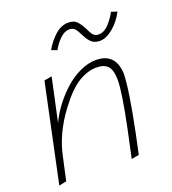

<svg xmlns="http://www.w3.org/2000/svg" viewBox="-130 -811 814 908"><g transform="rotate(-20 276.5 -357.0)"><path d="M386.2 -655.8Q378.9 -669.9 375 -676Q371.1 -682.1 362.3 -692.6Q353.5 -703.1 342 -707.5Q330.6 -711.9 315.9 -711.9Q280.3 -711.9 249 -684.1Q217.8 -656.2 195.8 -617.2L224.1 -606.9Q238.8 -634.8 262.2 -657.5Q285.6 -680.2 309.1 -680.2Q324.7 -680.2 334.2 -672.1Q343.8 -664.1 356.9 -637.2Q363.3 -624.5 368.2 -616.5Q373 -608.4 381.6 -598.6Q390.1 -588.9 401.9 -584Q413.6 -579.1 428.2 -579.1Q460.4 -579.1 495.8 -608.6Q531.2 -638.2 553.2 -681.2L523.9 -690.9Q506.8 -658.7 483.4 -634.3Q460 -609.9 434.1 -609.9Q418 -609.9 408.7 -618.4Q399.4 -627 386.2 -655.8ZM155.8 -500 117.2 -493.2 13.2 -2 50.8 -9.8 76.2 -126Q99.1 -235.4 175.8 -336.9Q231.4 -411.1 278.1 -439Q324.7 -466.8 368.2 -466.8Q408.7 -466.8 426.3 -445.8Q443.8 -424.8 443.8 -377Q443.8 -315.4 408.2 -144L377.9 -2.9L416 -9.8L437 -108.9Q479.5 -315.4 481 -397Q475.1 -501 377.9 -501Q338.4 -501 296.4 -481.2Q254.4 -461.4 219.2 -429.4Q184.1 -397.5 155.3 -359.1Q126.5 -320.8 108.9 -282.2Z"/></g></svg>

Font: Comic Neue Angular Light Italic
Style: Regular
Weight: 300
Italic angle: -12°
Designer: Craig Rozynski
Foundry: Craig Rozynski
Version: Version 2.003